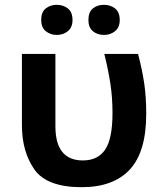

<svg xmlns="http://www.w3.org/2000/svg" viewBox="-20 -768 680 797"><path d="M319 9Q451 9 519 -64.5Q587 -138 587 -295Q587 -366 578.5 -423Q570 -480 553 -544H413Q429 -480 438 -422Q447 -364 447 -299Q447 -192 416.5 -147Q386 -102 324 -102Q210 -102 210 -244V-544H71V-248Q71 -139 122.5 -65Q174 9 319 9ZM347 -685Q347 -654 365.5 -638.5Q384 -623 412 -623Q438 -623 457.5 -638.5Q477 -654 477 -685Q477 -718 457.5 -733Q438 -748 412 -748Q384 -748 365.5 -733Q347 -718 347 -685ZM151 -685Q151 -654 170 -638.5Q189 -623 216 -623Q242 -623 261.5 -638.5Q281 -654 281 -685Q281 -718 261.5 -733Q242 -748 216 -748Q189 -748 170 -733Q151 -718 151 -685Z"/></svg>

Font: Noto Sans UI
Style: Bold
Weight: 700
Designer: Monotype Design Team
Foundry: Monotype Imaging Inc.
Version: Version 1.901